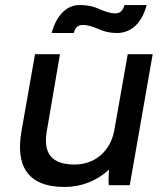

<svg xmlns="http://www.w3.org/2000/svg" viewBox="-20 -735 663 762"><path d="M236 7C303 7 364 -17 413 -62C411 -41 410 -14 412 0H495L586 -520H487L434 -220C419 -134 356 -82 276 -82C163 -82 155 -151 166 -216L218 -520H119L65 -213C42 -81 86 7 236 7ZM185 -604H273C277 -622 286 -636 309 -636C330 -636 351 -628 368 -621C392 -610 415 -604 444 -604C505 -604 545 -649 562 -715H474C469 -697 460 -682 438 -682C416 -682 396 -690 379 -697C355 -708 332 -715 295 -715C242 -715 202 -669 185 -604Z"/></svg>

Font: Fixel Display Medium
Style: Italic
Weight: 500
Italic angle: -10°
Designer: AlfaBravo + MacPaw
Foundry: Kyrylo Tkachov, Marchela Mozhyna, Serhii Makarenko, Maria Weinstein, Zakhar Kryvoshyya
Version: Version 1.210;Glyphs 3.2 (3217)